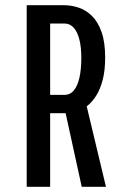

<svg xmlns="http://www.w3.org/2000/svg" viewBox="-20 -720 490 740"><path d="M173.3 -629.4V-354.3H229.4Q250.3 -354.3 264.6 -371.5Q278.9 -388.6 286.1 -420.5Q293.4 -452.4 293.4 -497.1Q293.4 -538.9 285.7 -568.5Q278 -598.2 263.5 -613.8Q249 -629.4 228.6 -629.4ZM242.9 -283.7H173.3V0H82.9V-700H225.7Q254.6 -700 282.8 -690.7Q311 -681.4 334.1 -658.9Q357.2 -636.4 371.2 -597.2Q385.3 -558 385.3 -498Q385.3 -448.1 375.7 -411.7Q366.1 -375.3 350.4 -350.6Q334.6 -326 315.6 -311.2Q296.6 -296.5 277.6 -290.1Q258.6 -283.7 242.9 -283.7ZM295 0 228.2 -305.3 306.6 -342 388.4 0Z"/></svg>

Font: League Mono Thin Condensed
Style: Regular
Weight: 100
Width: 1
Designer: Tyler Finck
Foundry: The League of Moveable Type / Tyler Finck
Version: Version 2.300;RELEASE